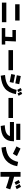

<svg xmlns="http://www.w3.org/2000/svg" viewBox="3525 -4405 950 8040"><g transform="rotate(90 4000.0 -385.0)"><path d="M160 -545V-730H840V-545ZM90 10V-175H910V10Z M1696 -130H1844V16H1156V-130H1518L1532 -430H1236V-576H1716Z M2080 -265V-455H2920V-265Z M3923 -576Q3861 -260 3684.5 -116Q3508 28 3150 60L3120 -120Q3275 -133 3378.5 -163Q3482 -193 3556.5 -250.5Q3631 -308 3674 -392.5Q3717 -477 3743 -606ZM3836 -678 3742 -633Q3710 -699 3666 -778L3760 -825Q3801 -748 3836 -678ZM3990 -690 3894 -644Q3840 -748 3816 -792L3912 -840Q3958 -756 3990 -690ZM3080 -380 3115 -540Q3258 -517 3450 -475L3415 -315Q3223 -357 3080 -380ZM3470 -550Q3289 -588 3130 -615L3165 -780Q3324 -753 3505 -715Z M4080 -265V-455H4920V-265Z M5160 -590V-760H5840V-590ZM5679 -325H5090V-495H5895V-465Q5895 -211 5740 -82Q5585 47 5255 60L5225 -110Q5426 -118 5534.5 -169.5Q5643 -221 5679 -325Z M6515 -620 6420 -450Q6274 -524 6110 -600L6200 -770Q6362 -698 6515 -620ZM6760 -670 6940 -630Q6886 -323 6696.5 -162Q6507 -1 6160 30L6130 -155Q6416 -184 6561 -302.5Q6706 -421 6760 -670Z M7723 -574 7610 -520Q7570 -597 7517 -693L7630 -750Q7675 -668 7723 -574ZM7900 -610 7785 -555Q7743 -638 7690 -732L7805 -790Q7869 -672 7900 -610ZM7910 -340 7850 -160Q7603 -248 7380 -305V70H7180V-770H7380V-500Q7648 -435 7910 -340Z"/></g></svg>

Font: Mplus 1p Black
Style: Regular
Weight: 900
Version: Version 1.061